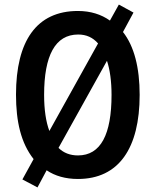

<svg xmlns="http://www.w3.org/2000/svg" viewBox="-20 -773 681 840"><path d="M591 -358C591 -477 567 -571 518 -633L564 -718L500 -753L461 -683C423 -710 376 -725 321 -725C140 -725 50 -594 50 -359C50 -240 72 -147 127 -77L78 12L144 47L184 -28C221 -3 267 10 321 10C500 10 591 -125 591 -358ZM173 -358C173 -529 221 -622 322 -622C358 -622 386 -609 409 -583L196 -200C181 -240 173 -293 173 -358ZM468 -358C468 -185 421 -93 321 -93C287 -93 258 -104 236 -126L448 -507C461 -468 468 -417 468 -358Z"/></svg>

Font: Noto Sans Arabic Cond SemBd
Style: Regular
Weight: 600
Width: 3
Designer: Monotype Design Team, Nadine Chahine, Nizar Qandah and Khaled Hosny
Foundry: Monotype Imaging Inc.
Version: Version 2.012